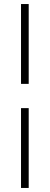

<svg xmlns="http://www.w3.org/2000/svg" viewBox="-20 -770 246 950"><path d="M84 -750H122V-355H84ZM84 -235H122V160H84Z"/></svg>

Font: Thasadith
Style: Regular
Weight: 400
Designer: Cadson Demak Co.,Ltd.
Foundry: Cadson Demak Co.,Ltd.
Version: Version 1.000; ttfautohint (v1.6)